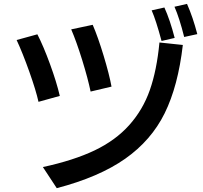

<svg xmlns="http://www.w3.org/2000/svg" viewBox="-20 -894 1040 986"><path d="M65.4 -688.5 171.9 -717.8Q203.1 -657.2 236.8 -564.9Q270.5 -472.7 287.1 -401.4L177.7 -371.1Q165 -428.7 130.9 -524.9Q96.7 -621.1 65.4 -688.5ZM200.2 -36.1Q358.4 -70.3 465.8 -121.6Q573.2 -172.9 643.6 -251.5Q713.9 -330.1 749.5 -431.6Q785.2 -533.2 798.8 -675.8L918.9 -663.1Q894.5 -452.1 825.7 -312.5Q756.8 -172.9 622.6 -78.6Q488.3 15.6 271.5 72.3ZM345.7 -743.2 456.1 -766.6Q483.4 -703.1 512.2 -607.9Q541 -512.7 552.7 -449.2L445.3 -423.8Q431.6 -490.2 402.3 -585Q373 -679.7 345.7 -743.2ZM758.8 -840.8 824.2 -855.5Q853.5 -791 877 -699.2L809.6 -683.6Q781.2 -790 758.8 -840.8ZM876 -859.4 940.4 -874Q970.7 -805.7 993.2 -718.8L925.8 -704.1Q901.4 -801.8 876 -859.4Z"/></svg>

Font: GenEi M Gothic v2 Medium
Style: Regular
Weight: 500
Version: Version 2.0